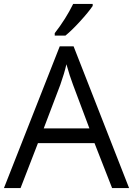

<svg xmlns="http://www.w3.org/2000/svg" viewBox="-20 -951 673 971"><path d="M432.1 -301.8 349.1 -522.9Q333 -564.9 315.9 -626Q305.2 -579.1 285.2 -522.9L201.2 -301.8ZM546.9 0 458 -227.1H171.9L84 0H0L282.2 -716.8H352.1L632.8 0ZM448.7 -931.2V-920.9Q427.2 -889.2 384.8 -842.8Q342.3 -796.4 311 -771H256.8V-783.2Q313 -855.5 350.1 -931.2Z"/></svg>

Font: OpenSans-Regular
Style: Regular
Weight: 400
Foundry: Ascender Corporation
Version: Version 1.10